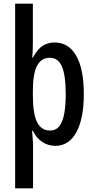

<svg xmlns="http://www.w3.org/2000/svg" viewBox="-20 -780 513 1040"><path d="M434 -270Q434 -137 393.5 -63.5Q353 10 280 10Q241 10 209 -11Q177 -32 158 -72H154Q155 -48 157 -28.5Q159 -9 159 6V240H62V-760H158V-553Q158 -508 155 -467H158Q181 -512 210 -531Q239 -550 275 -550Q352 -550 393 -478Q434 -406 434 -270ZM336 -269Q336 -372 315.5 -419.5Q295 -467 250 -467Q203 -467 180.5 -423.5Q158 -380 158 -286V-263Q158 -165 180.5 -119Q203 -73 251 -73Q285 -73 303.5 -99.5Q322 -126 329 -170Q336 -214 336 -269Z"/></svg>

Font: Noto Sans Georgian ExtraCondensed Medium
Style: Regular
Weight: 500
Width: 2
Designer: Monotype Design Team, Akaki Razmadze
Foundry: Google LLC
Version: Version 2.005; ttfautohint (v1.8.4.7-5d5b)